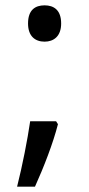

<svg xmlns="http://www.w3.org/2000/svg" viewBox="-20 -570 334 719"><path d="M147 -414C181 -414 209 -434 209 -482C209 -533 181 -550 147 -550C112 -550 85 -533 85 -482C85 -434 112 -414 147 -414ZM190 -116H93C83 -47 64 50 44 129H111C144 56 179 -34 197 -105Z"/></svg>

Font: Noto Sans Devanagari UI
Style: Regular
Weight: 400
Designer: Jelle Bosma - Monotype Design Team
Foundry: Monotype Imaging Inc.
Version: Version 2.003